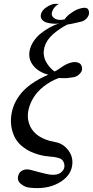

<svg xmlns="http://www.w3.org/2000/svg" viewBox="-20 -729 477 986"><path d="M410.2 -689Q432.6 -690.9 436.5 -671.4Q440.9 -651.9 424.3 -633.8Q411.6 -620.6 394 -617.2Q383.3 -615.2 365.2 -610.6Q347.2 -606 326.2 -603Q285.2 -582.5 251.5 -552.5Q217.8 -522.5 208 -485.8Q198.7 -448.7 214.1 -416.5Q229.5 -384.3 259.8 -361.8Q268.6 -364.7 287.6 -378.2Q306.6 -391.6 318.8 -397.9Q332.5 -404.8 347.7 -408.4Q362.8 -412.1 377.9 -408.4Q393.1 -404.8 398.9 -391.1Q407.2 -369.6 391.6 -352.1Q376 -334.5 355 -332Q329.1 -328.1 321.3 -327.6Q313.5 -327.1 280.8 -328.1Q236.8 -311 203.9 -284.7Q170.9 -258.3 153.1 -229.2Q135.3 -200.2 127.9 -171.6Q120.6 -143.1 124 -117.2Q138.7 -21.5 265.1 1Q304.2 7.8 331.1 43.2Q357.9 78.6 350.1 124Q340.8 178.2 280 211.4Q219.2 244.6 132.8 234.9Q107.9 232.9 86.4 214.6Q64.9 196.3 75.2 168.9Q80.1 153.3 97.2 145.3Q114.3 137.2 139.2 144Q143.6 145 160.6 149.7Q177.7 154.3 190.2 157.5Q202.6 160.6 217.8 164.1Q232.9 167.5 241.2 168Q275.9 171.4 293.5 156.5Q311 141.6 311 124Q311 111.8 306.6 103Q302.2 94.2 296.4 89.6Q290.5 85 279.3 81.8Q268.1 78.6 260 77.4Q252 76.2 237.8 75.2Q225.6 74.2 211.7 72.3Q197.8 70.3 177 64.5Q156.2 58.6 137.7 50Q119.1 41.5 99.6 26.9Q80.1 12.2 66.4 -6.6Q52.7 -25.4 44.2 -53.2Q35.6 -81.1 36.1 -113.8Q37.1 -146.5 47.4 -177.2Q57.6 -208 79.6 -238.5Q101.6 -269 139.2 -296.4Q176.8 -323.7 228 -345.2Q177.7 -358.9 151.1 -391.8Q124.5 -424.8 131.8 -466.8Q136.7 -493.2 152.6 -517.1Q168.5 -541 190.7 -558.3Q212.9 -575.7 236.1 -588.4Q259.3 -601.1 283.2 -608.9Q269.5 -606 252.2 -607.4Q234.9 -608.9 220 -613Q205.1 -617.2 196 -627.9Q187 -638.7 189.9 -653.8Q193.8 -674.8 216.8 -690.7Q239.7 -706.5 258.8 -709H259.3H259.8H260.3H260.7H261.2H261.7H262.2H262.7H263.2H263.7H264.2H265.1H265.6H266.1H267.1H267.6H268.6H269H270H270.5H271.5H272.5H272.9H273.9H274.9H275.9H276.9H277.8H282.2Q262.2 -697.3 253.2 -681.2Q244.1 -665 246.1 -653.8Q248.5 -639.2 266.6 -631.1Q284.7 -623 313 -629.9Q310.5 -629.9 322.5 -643.1Q334.5 -656.2 358.6 -671.1Q382.8 -686 410.2 -689Z"/></svg>

Font: GFS Olga
Style: Regular
Weight: 400
Designer: George Matthiopoulos
Foundry: George Matthiopoulos
Version: Version 1.0